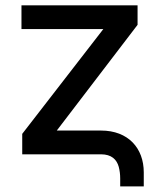

<svg xmlns="http://www.w3.org/2000/svg" viewBox="-20 -565 586 703"><path d="M506.4 117.5V66.1C506.4 -22.4 449.6 -87 349.8 -87H187.9L483.7 -474.1V-545.5H58.6V-458.5H358.3L61.4 -74.9V0H349.8C388.1 0 407.3 18.8 414.8 45.8C418.3 59.3 420.1 73.5 420.1 88.8V117.5Z"/></svg>

Font: Inter 465
Style: Regular
Weight: 400
Designer: Rasmus Andersson
Foundry: rsms
Version: Version 3.019;Glyphs 3.1.2 (3151)